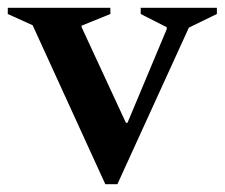

<svg xmlns="http://www.w3.org/2000/svg" viewBox="-50 -474 578 494"><path d="M221 0 34 -409 -30 -438V-454H234V-438L160 -408V-404L274 -158H278L379 -399V-404L312 -438V-454H508V-438L436 -403L252 0Z"/></svg>

Font: Spectral SemiBold
Style: Regular
Weight: 600
Designer: Jean-Baptiste Levee
Foundry: Production Type
Version: Version 2.001